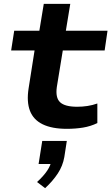

<svg xmlns="http://www.w3.org/2000/svg" viewBox="-20 -661 580 1000"><path d="M328 10Q251 10 202.5 -13.5Q154 -37 136 -84Q118 -131 129 -201L160 -398H38L54 -501H185L208 -641H346L323 -501H540L525 -398H307L276 -208Q268 -152 293 -128.5Q318 -105 382 -105Q409 -105 435.5 -109Q462 -113 487 -122V-20Q452 -3 412.5 3.5Q373 10 328 10ZM215 319 173 287Q207 256 226 227.5Q245 199 248 173L267 193H181L200 73H328L315 157Q307 203 281 242.5Q255 282 215 319Z"/></svg>

Font: Nunito Sans 7pt Expanded
Style: Bold Italic
Weight: 700
Width: 7
Italic angle: -9°
Designer: Vernon Adams
Foundry: Vernon Adams
Version: Version 3.101;gftools[0.9.27]